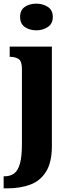

<svg xmlns="http://www.w3.org/2000/svg" viewBox="-42 -791 378 1051"><path d="M157 -625Q120 -625 94 -643Q68 -661 68 -698Q68 -736 94 -753.5Q120 -771 157 -771Q192 -771 219.5 -753.5Q247 -736 247 -698Q247 -661 219.5 -643Q192 -625 157 -625ZM-22 240V174H-16Q15 174 36 158Q57 142 67.5 103.5Q78 65 78 -3V-414Q78 -457 59 -468.5Q40 -480 14 -480H11V-536H242V8Q242 97 210.5 148Q179 199 124 219.5Q69 240 -3 240Z"/></svg>

Font: Noto Serif Armenian ExtraCondensed Black
Style: Regular
Weight: 900
Width: 2
Designer: Monotype Design Team
Foundry: Monotype Imaging Inc.
Version: Version 2.008; ttfautohint (v1.8.4.7-5d5b)